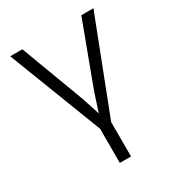

<svg xmlns="http://www.w3.org/2000/svg" viewBox="-176 -648 891 965"><g transform="rotate(-30 269.5 -166.0)"><path d="M238.3 9.8 27.8 -535.6H98.1L223.1 -202.1Q239.7 -159.2 252.9 -116.2Q266.1 -73.2 280.3 -31.7H259.3Q273.4 -73.2 286.6 -116.2Q299.8 -159.2 315.9 -202.1L440.4 -535.6H510.7L299.8 9.8ZM236.8 204.1V-3.9H301.8V204.1Z"/></g></svg>

Font: Inter 20pt Light
Style: Regular
Weight: 300
Version: Version 4.001;git-66647c0bb